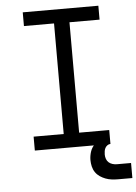

<svg xmlns="http://www.w3.org/2000/svg" viewBox="-61 -781 723 1017"><g transform="rotate(-5 300.5 -272.5)"><path d="M99 0V-74H259V-662H99V-735H501V-661H341V-74H501V0ZM526 190Q509 190 492 188Q475 186 459 180Q443 174 429 164.5Q415 155 405.5 141Q396 127 392 110Q388 93 388 76Q388 54 395 32Q402 10 418.5 -6Q435 -22 457 -28.5Q479 -35 501 -35V0Q492 0 484.5 5.5Q477 11 473 18.5Q469 26 467.5 35Q466 44 466 53Q466 65 470 76.5Q474 88 482.5 95.5Q491 103 502.5 106.5Q514 110 526 110H601V190Z"/></g></svg>

Font: Iosevka Curly Extended
Style: Regular
Weight: 400
Width: 7
Monospace: yes
Designer: Belleve Invis
Foundry: Belleve Invis
Version: Version 11.1.0; ttfautohint (v1.8.3)